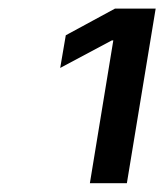

<svg xmlns="http://www.w3.org/2000/svg" viewBox="-20 -853 373 436"><path d="M333.5 -833.5 268.1 -437H184.1L237.3 -761.2H233.9L116.7 -698.7L129.4 -772.9L241.2 -833.5Z"/></svg>

Font: Inter 16pt
Style: Italic
Weight: 400
Italic angle: -9.3988°
Version: Version 4.001;git-66647c0bb